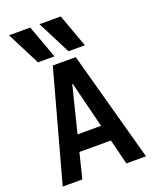

<svg xmlns="http://www.w3.org/2000/svg" viewBox="-179 -1098 957 1196"><g transform="rotate(-20 300.0 -500.0)"><path d="M144 -780 32 -1000H173L253 -780ZM346 -780 234 -1000H375L455 -780ZM24 0 224 -730H376L576 0H446L302 -579H298L154 0ZM141 -167V-274H459V-167Z"/></g></svg>

Font: M PLUS Code Latin Expanded SemiBold
Style: Regular
Weight: 600
Width: 7
Designer: Coji Morishita
Foundry: UNDERFOREST DESIGN
Version: Version 1.002; ttfautohint (v1.8.3)